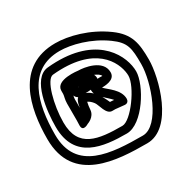

<svg xmlns="http://www.w3.org/2000/svg" viewBox="-163 -924 1083 1079"><g transform="rotate(-30 378.5 -384.0)"><path d="M268 -506.3C267.9 -495.5 266 -482.6 266 -467C266 -456.4 269.1 -442.5 280.9 -433.7C304.6 -416.3 329 -429 335 -429C335 -429 433 -424.7 433 -471C433 -482.9 428.3 -494.8 420.3 -502.8C396.3 -527.2 355.6 -523.3 354.3 -523.8C351.2 -525.1 348.7 -525.7 346.4 -525.9L295.4 -530.9C284.7 -531.9 268.2 -526.6 268 -506.3ZM316.4 -478.6 321.2 -478.1C319.7 -477.9 319.3 -477.9 316.4 -477.5ZM265 -373.3V-430C265 -443.1 273 -462.2 273 -488V-502.1C291.6 -509.8 346.6 -509 362 -509C396.4 -509 458.4 -486.9 464.3 -465.2C464.3 -465.2 369 -472.4 369 -426C369 -418.4 371 -410.6 373.6 -404C356 -420.9 331.8 -435 302 -435C274.8 -435 268.4 -394.2 265 -373.3ZM405.4 -362.7C422.7 -346.1 442.1 -330 454.5 -315.4C444 -316.4 439.7 -317 434 -317H428.4C422.8 -329.3 415.9 -344.9 405.4 -362.7ZM214 -289.8C212.5 -243.5 258.3 -273.1 258.3 -273.1C258.3 -273.1 307.6 -288.3 310.9 -334.2C312.1 -349.8 314 -367.5 317.9 -382.1C329.6 -377.4 341.4 -367.1 351.9 -353C366.2 -333.8 375.2 -267 414 -267H433.9C439 -266.8 491.2 -261.2 491.2 -261.2C512.6 -258.7 519 -275.6 519 -286C519 -345.9 452.8 -383.9 429.8 -409.2C443.9 -410.4 515 -407.8 515 -460C515 -543.4 396.4 -559 362 -559C362 -559 223 -578.7 223 -508V-488C223 -476 215 -456.4 215 -430V-320.4ZM222.6 -659.9C114.4 -649.6 94 -445.4 94 -348C94 -134.5 271.4 -116 422 -116C527.8 -116 642 -305.2 642 -393C642 -398.7 641.7 -404.6 641.1 -410.8C631.3 -515.8 532.2 -689.4 222.6 -659.9ZM227.4 -610.1C512.7 -637.3 584 -484.7 591.4 -406.1C591.8 -401.5 592 -397 592 -393C592 -324.6 479.5 -166 422 -166C266.9 -166 144 -180.8 144 -348C144 -459.6 182.4 -605.8 227.4 -610.1ZM608.3 -609.8C681.8 -556.3 687 -518.3 687 -414C687 -296.9 603.8 -61 494 -61C290.5 -61 69 -73.6 69 -312C69 -513.5 119 -707 326 -707C399.5 -707 514.2 -678.2 608.3 -609.8ZM637.7 -650.2C533.8 -725.8 410.9 -757 326 -757C71.3 -757 19 -512.4 19 -312C19 -21.4 300.9 -11 494 -11C662.9 -11 737 -299.1 737 -414C737 -520.4 726.2 -585.7 637.7 -650.2Z"/></g></svg>

Font: Rocketfuel
Style: Regular
Weight: 400
Designer: Mew Too
Foundry: Cannot Into Space Fonts.
Version: Version 0.27